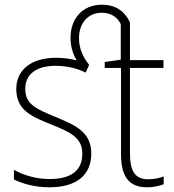

<svg xmlns="http://www.w3.org/2000/svg" viewBox="-20 -784 737 814"><path d="M190 10C307 10 367 -44 367 -133C367 -227 296 -254 214 -289C137 -321 87 -340 87 -407C87 -471 136 -505 216 -505C262 -505 310 -494 343 -476L358 -509C329 -545 315 -582 315 -622C315 -684 351 -730 412 -730C456 -730 480 -706 492 -682V-531L424 -521V-496H493V-133C493 -39 523 10 604 10C633 10 655 4 674 -3V-36C657 -29 634 -24 608 -24C550 -24 531 -62 531 -135V-496H673V-529H531V-689C513 -728 479 -764 412 -764C329 -764 279 -704 279 -624C279 -590 287 -559 305 -528C279 -535 249 -539 217 -539C112 -539 49 -487 49 -407C49 -317 113 -290 198 -256C277 -224 329 -201 329 -133C329 -65 287 -25 190 -25C135 -25 82 -40 39 -64V-23C73 -6 126 10 190 10Z"/></svg>

Font: Noto Sans SemiCondensed ExtraLight
Style: Regular
Weight: 200
Width: 4
Designer: Monotype Design Team
Foundry: Monotype Imaging Inc.
Version: Version 2.013